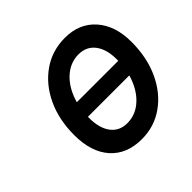

<svg xmlns="http://www.w3.org/2000/svg" viewBox="-139 -662 814 814"><g transform="rotate(-45 268.0 -255.5)"><path d="M138.5 -217 152 -294H484L470.5 -217ZM276 12Q186 12 135.5 -44.8Q85 -101.5 85 -203Q85 -295.5 119 -367.8Q153 -440 212.8 -481.5Q272.5 -523 349 -523Q435 -523 485.8 -465.5Q536.5 -408 536.5 -311Q536.5 -217.5 502.8 -144.5Q469 -71.5 410 -29.8Q351 12 276 12ZM280 -79.5Q326 -79.5 362.2 -108.8Q398.5 -138 419.2 -188.2Q440 -238.5 440 -302.5Q440 -363.5 413.5 -398Q387 -432.5 340 -432.5Q295 -432.5 258.8 -403.5Q222.5 -374.5 201.8 -324Q181 -273.5 181 -210Q181 -148.5 207.2 -114Q233.5 -79.5 280 -79.5Z"/></g></svg>

Font: Overpass Medium
Style: Italic
Weight: 500
Italic angle: -10°
Designer: Delve Withrington, Dave Bailey, Thomas Jockin
Foundry: Delve Fonts LLC
Version: Version 4.000